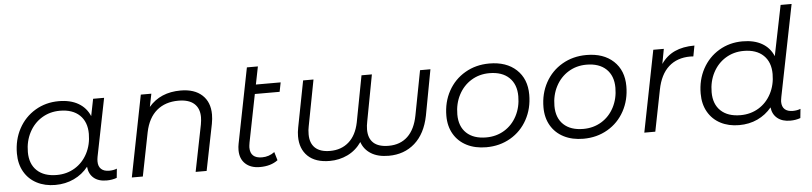

<svg xmlns="http://www.w3.org/2000/svg" viewBox="-44 -986 5222 1235"><g transform="rotate(-5 2566.5 -368.5)"><path d="M674 -65 668 -6Q638 5 602 5Q549 5 518.5 -21.5Q488 -48 484 -94Q447 -47 392 -21Q337 5 271 5Q204 5 152 -22Q100 -49 71 -99.5Q42 -150 42 -218Q42 -307 80.5 -378Q119 -449 187 -489.5Q255 -530 339 -530Q414 -530 465 -500.5Q516 -471 539 -416L561 -526H632L557 -152Q554 -136 554 -122Q554 -90 572 -73Q590 -56 624 -56Q652 -56 674 -65ZM514 -304Q514 -381 468.5 -424.5Q423 -468 341 -468Q276 -468 224 -436Q172 -404 142.5 -347.5Q113 -291 113 -221Q113 -144 158.5 -101Q204 -58 286 -58Q351 -58 403 -89.5Q455 -121 484.5 -177.5Q514 -234 514 -304Z M1314 -359Q1314 -331 1308 -299L1248 0H1177L1237 -300Q1242 -328 1242 -348Q1242 -405 1207.5 -435.5Q1173 -466 1106 -466Q1021 -466 966 -419.5Q911 -373 892 -282L836 0H765L869 -526H937L920 -442Q995 -530 1126 -530Q1215 -530 1264.5 -484.5Q1314 -439 1314 -359Z M1539 -159Q1535 -135 1535 -126Q1535 -56 1611 -56Q1656 -56 1692 -83L1708 -29Q1663 5 1592 5Q1533 5 1498.5 -27Q1464 -59 1464 -115Q1464 -137 1468 -156L1564 -641H1635L1612 -526H1772L1760 -466H1600Z M2739 -526 2684 -231Q2661 -116 2592.5 -55.5Q2524 5 2424 5Q2354 5 2309.5 -23Q2265 -51 2249 -99Q2213 -47 2159 -21Q2105 5 2043 5Q1951 5 1902 -42Q1853 -89 1853 -170Q1853 -197 1859 -227L1917 -526H1984L1927 -228Q1922 -206 1922 -177Q1922 -120 1954.5 -89.5Q1987 -59 2051 -59Q2123 -59 2171.5 -101.5Q2220 -144 2237 -226L2294 -526H2361L2305 -228Q2299 -200 2299 -175Q2299 -118 2331.5 -88.5Q2364 -59 2429 -59Q2504 -59 2552 -104.5Q2600 -150 2617 -239L2672 -526Z M2815 -218Q2815 -307 2854 -378Q2893 -449 2962.5 -489.5Q3032 -530 3119 -530Q3229 -530 3293.5 -470Q3358 -410 3358 -308Q3358 -219 3319 -147.5Q3280 -76 3210.5 -35.5Q3141 5 3054 5Q2982 5 2928 -22.5Q2874 -50 2844.5 -100.5Q2815 -151 2815 -218ZM3287 -304Q3287 -381 3241.5 -424.5Q3196 -468 3114 -468Q3049 -468 2997 -436Q2945 -404 2915.5 -347.5Q2886 -291 2886 -221Q2886 -144 2931.5 -101Q2977 -58 3059 -58Q3124 -58 3176 -89.5Q3228 -121 3257.5 -177.5Q3287 -234 3287 -304Z M3442 -218Q3442 -307 3481 -378Q3520 -449 3589.5 -489.5Q3659 -530 3746 -530Q3856 -530 3920.5 -470Q3985 -410 3985 -308Q3985 -219 3946 -147.5Q3907 -76 3837.5 -35.5Q3768 5 3681 5Q3609 5 3555 -22.5Q3501 -50 3471.5 -100.5Q3442 -151 3442 -218ZM3914 -304Q3914 -381 3868.5 -424.5Q3823 -468 3741 -468Q3676 -468 3624 -436Q3572 -404 3542.5 -347.5Q3513 -291 3513 -221Q3513 -144 3558.5 -101Q3604 -58 3686 -58Q3751 -58 3803 -89.5Q3855 -121 3884.5 -177.5Q3914 -234 3914 -304Z M4444 -530 4431 -461 4411 -462Q4326 -462 4271.5 -413Q4217 -364 4198 -267L4145 0H4074L4178 -526H4246L4228 -430Q4263 -481 4316 -505.5Q4369 -530 4444 -530Z M4968 -121Q4968 -89 4986 -72.5Q5004 -56 5038 -56Q5066 -56 5088 -65L5082 -6Q5052 5 5016 5Q4965 5 4933.5 -20.5Q4902 -46 4897 -91Q4859 -45 4805.5 -20Q4752 5 4686 5Q4619 5 4567 -22Q4515 -49 4486 -99.5Q4457 -150 4457 -218Q4457 -307 4495.5 -378Q4534 -449 4602 -489.5Q4670 -530 4754 -530Q4829 -530 4879.5 -501Q4930 -472 4953 -417L5019 -742H5090L4972 -152Q4968 -130 4968 -121ZM4929 -304Q4929 -381 4883.5 -424.5Q4838 -468 4756 -468Q4691 -468 4639 -436Q4587 -404 4557.5 -347.5Q4528 -291 4528 -221Q4528 -144 4573.5 -101Q4619 -58 4701 -58Q4766 -58 4818 -89.5Q4870 -121 4899.5 -177.5Q4929 -234 4929 -304Z"/></g></svg>

Font: Montserrat Alternates
Style: Italic
Weight: 400
Italic angle: -11.3°
Designer: Julieta Ulanovsky
Foundry: Julieta Ulanovsky
Version: Version 7.200